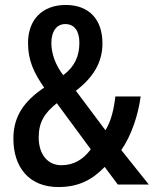

<svg xmlns="http://www.w3.org/2000/svg" viewBox="-20 -744 620 774"><path d="M245 -724C151 -724 93 -665 93 -571C93 -499 117 -450 158 -391C76 -335 34 -275 34 -185C34 -70 97 10 215 10C299 10 352 -20 402 -71L455 0H580L469 -139C510 -198 537 -280 547 -355H445C439 -301 427 -254 405 -219L286 -378C353 -430 393 -489 393 -569C393 -667 338 -724 245 -724ZM243 -647C279 -647 300 -620 300 -572C300 -519 282 -476 235 -441C205 -479 187 -527 187 -570C187 -620 210 -647 243 -647ZM209 -328 346 -142C315 -101 278 -78 227 -78C172 -78 136 -122 136 -190C136 -251 159 -288 209 -328Z"/></svg>

Font: Noto Sans Thai Looped Condensed Medium
Style: Regular
Weight: 500
Width: 3
Designer: Sasikarn Vongin, Ben Mitchell
Foundry: The Fontpad Ltd
Version: Version 1.001